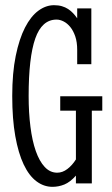

<svg xmlns="http://www.w3.org/2000/svg" viewBox="-20 -703 430 736"><path d="M271 0V-29.8Q249 -4.9 226.8 4.2Q204.6 13.2 181.2 13.2Q147.9 13.2 119.6 -8.1Q91.3 -29.3 70.8 -72.5Q50.3 -115.7 38.6 -181.2Q26.9 -246.6 26.9 -335Q26.9 -423.3 40.3 -488.8Q53.7 -554.2 75.9 -597.4Q98.1 -640.6 127 -661.9Q155.8 -683.1 187 -683.1Q204.1 -683.1 217.3 -679.2Q230.5 -675.3 241 -668.5Q251.5 -661.6 260 -652.6Q268.6 -643.6 275.9 -632.8V-670.9H330.1V-457H275.9V-512.2Q275.9 -541.5 268.6 -563.2Q261.2 -585 249.5 -599.4Q237.8 -613.8 223.9 -620.8Q210 -627.9 196.8 -627.9Q140.6 -627.9 115.2 -555.4Q89.8 -482.9 89.8 -335Q89.8 -271 96.7 -217Q103.5 -163.1 117.2 -124Q130.9 -85 151.4 -63Q171.9 -41 199.2 -41Q219.7 -41 238.3 -55.2Q256.8 -69.3 271 -91.8V-278.8H210.9V-334H372.1V-278.8H332V0Z"/></svg>

Font: Stint Ultra Condensed
Style: Regular
Weight: 400
Width: 1
Designer: Astigmatic (AOETI)
Foundry: Astigmatic (AOETI)
Version: Version 1.000